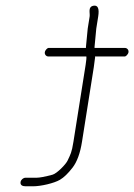

<svg xmlns="http://www.w3.org/2000/svg" viewBox="-20 -651 471 673"><path d="M52.1 -13C53.3 -20.9 61.5 -28 69.4 -28H80.4H107.9C118.9 -28 137.6 -31.5 164 -38.6C179.3 -42.7 210.6 -74.5 217 -88.3C227.3 -110.5 231.3 -115.6 237.4 -154L280.2 -424C282.6 -439.3 283.4 -449 282.7 -453H149.7C141.8 -453 135.9 -460.1 137.1 -468C138.4 -475.9 146.6 -483 149.7 -483H281.7C281.2 -483.7 281 -484.7 281.2 -486L287.5 -551L294.2 -593C296.2 -605.5 286.9 -627.5 308.2 -631C323.2 -633.4 328.6 -620.8 324.2 -593L317.5 -551L311.5 -488C311.1 -485.3 311.2 -483.7 311.7 -483H417.7C425.7 -483 431.6 -475.9 430.4 -468C429.1 -460.1 420.9 -453 417.7 -453H312.7C313.3 -452.3 313.5 -451.5 313.4 -450.5L308.7 -415L267.4 -154C261.1 -114 250 -83.8 234.4 -63.5C218.7 -43.1 203.9 -28.9 190.1 -20.8C169.8 -8.8 123.5 2 95.9 2H69.9C57.8 2 50.4 -2.6 52.1 -13Z"/></svg>

Font: MewTooHand
Style: ReversedIta
Weight: 400
Designer: Mew Too, Robert Jablonski
Version: Version 0.77